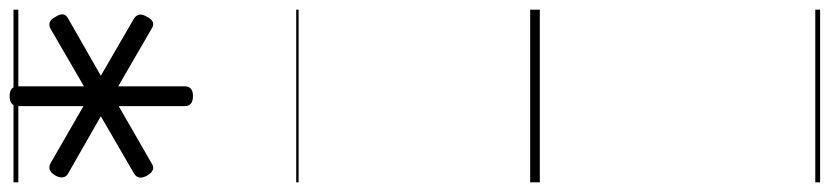

<svg xmlns="http://www.w3.org/2000/svg" viewBox="-681 -458 1720 398"><g transform="rotate(-90 179.0 -259.0)"><path d="M179 -719Q158 -719 158 -736V-873L40 -805Q33 -800 26.5 -802Q20 -804 14 -814Q4 -832 18 -841L137 -910L18 -978Q12 -981 10.5 -988Q9 -995 14 -1004Q20 -1014 26.5 -1016Q33 -1018 40 -1014L158 -946V-1082Q158 -1090 163 -1094.5Q168 -1099 179 -1099Q199 -1099 199 -1082V-945L318 -1014Q325 -1018 331.5 -1016Q338 -1014 343 -1004Q355 -986 340 -978L221 -910L340 -841Q346 -837 347.5 -830.5Q349 -824 343 -814Q338 -804 331.5 -802Q325 -800 318 -805L199 -874V-736Q199 -719 179 -719ZM0 571H358V581H0ZM0 -20H358V0H0ZM0 -505H358V-500H0ZM0 -1091H358V-1081H0Z"/></g></svg>

Font: Playwrite PT Guides
Style: Regular
Weight: 400
Designer: Veronika Burian, José Scaglione
Foundry: TypeTogether
Version: Version 1.003